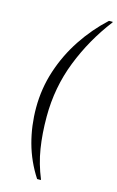

<svg xmlns="http://www.w3.org/2000/svg" viewBox="-134 -794 610 997"><g transform="rotate(15 171.0 -295.0)"><path d="M174 150Q122 70 97.5 -20Q73 -110 73 -207Q73 -310 104.5 -406.5Q136 -503 192 -587.5Q248 -672 322 -740H342V-737Q249 -616 193.5 -474.5Q138 -333 138 -176Q138 -84 150.5 -6Q163 72 194 147V150Z"/></g></svg>

Font: Spectral SC
Style: Bold Italic
Weight: 700
Italic angle: -10°
Designer: Jean-Baptiste Levee
Foundry: Production Type
Version: Version 2.001